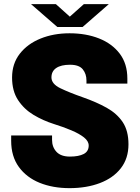

<svg xmlns="http://www.w3.org/2000/svg" viewBox="-20 -914 688 946"><path d="M322.5 13Q240.5 13 175.5 -13.2Q110.5 -39.5 72.8 -91.5Q35 -143.5 35 -220.5V-246.5H236.5V-224.5Q236.5 -189.5 258.2 -166Q280 -142.5 324.5 -142.5Q367.5 -142.5 392.2 -155.2Q417 -168 417 -197Q417 -218.5 393.8 -237Q370.5 -255.5 331.2 -272Q292 -288.5 244 -303.5Q192 -320 145.2 -348Q98.5 -376 69 -420.8Q39.5 -465.5 39.5 -532Q39.5 -600.5 77.5 -649.2Q115.5 -698 179.8 -724Q244 -750 322.5 -750Q404 -750 468.2 -724.5Q532.5 -699 570 -649.5Q607.5 -600 607.5 -527V-502H406V-517.5Q406 -550 387.8 -572.5Q369.5 -595 325 -595Q281 -595 257.2 -579Q233.5 -563 233.5 -532.5Q233.5 -500.5 277.5 -479.2Q321.5 -458 388.5 -434.5Q455.5 -411 506 -382.8Q556.5 -354.5 584.8 -312Q613 -269.5 613 -203Q613 -133.5 575.5 -85.2Q538 -37 472.2 -12Q406.5 13 322.5 13ZM133 -893.5H255.5L324 -832L393 -893.5H516L387 -781H262.5Z"/></svg>

Font: Epilogue Black
Style: Regular
Weight: 900
Designer: Tyler Finck
Foundry: Etcetera Type Co
Version: Version 2.111; ttfautohint (v1.8.3)